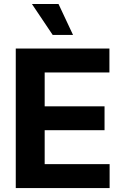

<svg xmlns="http://www.w3.org/2000/svg" viewBox="-20 -953 628 973"><path d="M59.9 -707H534.5V-585.8H206.4V-414.1H509.8V-293.3H206.4V-121.2H535.5V0H59.9ZM141.8 -932.8H276.5L350.1 -776H247Z"/></svg>

Font: Pretendard GOV Variable
Style: Regular
Weight: 400
Designer: Base glyphs from Inter by Rasmus Andersson; Hangul glyphs from Noto Sans CJK(Source Han Sans) by Jang Soo-young and Kang
Foundry: Kil Hyung-jin
Version: Version 1.307;Glyphs 3.2 (3192)